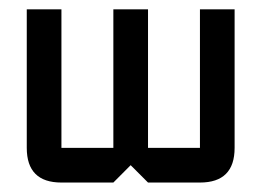

<svg xmlns="http://www.w3.org/2000/svg" viewBox="-20 -447 553 406"><path d="M219.7 -427.2H293V-134.3H402.8V-427.2H476.1V-134.3Q476.1 -61 402.8 -61H293L256.3 -97.7L219.7 -61H109.9Q36.6 -61 36.6 -134.3V-427.2H109.9V-134.3H219.7Z"/></svg>

Font: BabelStone Khitan Seals
Style: Regular
Weight: 400
Designer: Andrew West
Foundry: BabelStone
Version: Version 1.004